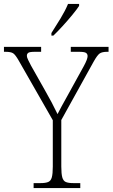

<svg xmlns="http://www.w3.org/2000/svg" viewBox="-29 -951 569 971"><path d="M141 0V-25H177Q201 -25 214.5 -30.5Q228 -36 233 -54Q238 -72 238 -108V-343L66 -644Q49 -674 37.5 -681.5Q26 -689 -1 -689H-9V-714H179V-689H147Q120 -689 113.5 -683.5Q107 -678 107 -670Q107 -660 113.5 -647.5Q120 -635 128 -619L198 -495Q216 -464 232 -433.5Q248 -403 262 -374Q270 -390 283 -414Q296 -438 314 -470L395 -617Q414 -652 414 -667Q414 -678 406 -683.5Q398 -689 371 -689H329V-714H520V-689H513Q487 -689 475 -680.5Q463 -672 445 -640L281 -344V-109Q281 -72 286 -54Q291 -36 304 -30.5Q317 -25 341 -25H377V0ZM231 -784Q253 -818 277 -857.5Q301 -897 315 -931H371V-921Q360 -904 337 -876Q314 -848 288 -819.5Q262 -791 241 -771H231Z"/></svg>

Font: Noto Serif SemiCondensed ExtraLight
Style: Regular
Weight: 200
Width: 4
Designer: Monotype Design Team
Foundry: Monotype Imaging Inc.
Version: Version 2.014